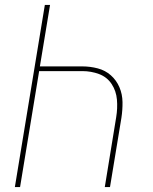

<svg xmlns="http://www.w3.org/2000/svg" viewBox="-20 -755 616 775"><path d="M40 0H61L138 -468H312Q348 -468 380 -456Q412 -444 430.5 -416Q449 -388 452 -353Q455 -318 449 -282L403 0H424L470 -279Q475 -311 474.5 -343Q474 -375 462 -403Q450 -431 427.5 -451Q405 -471 374.5 -479Q344 -487 312 -487H141L182 -735H161Z"/></svg>

Font: Iosevka Sparkle Thin Oblique
Style: Regular
Weight: 100
Italic angle: -9°
Designer: Belleve Invis
Foundry: Belleve Invis
Version: Version 4.5.0; ttfautohint (v1.8.3)